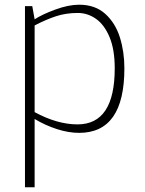

<svg xmlns="http://www.w3.org/2000/svg" viewBox="-20 -558 614 815"><path d="M86 -532H117L127 -476Q159 -497 215 -517.5Q271 -538 316 -538Q384 -538 427 -499Q470 -460 489 -399Q508 -338 508 -268Q508 6 316 6Q271 6 221.5 -10Q172 -26 127 -53V237H86ZM467 -268Q467 -348 445 -400.5Q423 -453 387.5 -478Q352 -503 310 -503Q260 -503 217.5 -489Q175 -475 127 -450V-82Q223 -30 309 -30Q467 -30 467 -268Z"/></svg>

Font: Exo ExtraLight
Style: Regular
Weight: 275
Designer: Natanael Gama
Foundry: Natanael Gama
Version: Version 1.500; ttfautohint (v1.6)